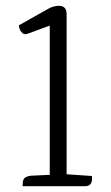

<svg xmlns="http://www.w3.org/2000/svg" viewBox="-20 -640 382 660"><path d="M273 0H58V-7Q58 -27 71 -32Q77 -35 86 -36L151 -39V-552L75 -524Q62 -519 53.5 -530Q45 -541 45 -553L148 -611Q165 -620 183 -620Q209 -620 209 -591V-41L296 -35Q300 0 273 0Z"/></svg>

Font: Karma Light
Style: Regular
Weight: 300
Designer: Joana Correia
Foundry: Indian Type Foundry
Version: Version 1.202;PS 1.0;hotconv 1.0.78;makeotf.lib2.5.61930; tt